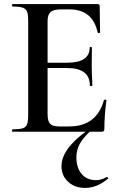

<svg xmlns="http://www.w3.org/2000/svg" viewBox="-20 -645 587 940"><path d="M42 -12Q76 -12 91.5 -17Q107 -22 112.5 -36.5Q118 -51 118 -81V-544Q118 -574 112.5 -588Q107 -602 91 -607.5Q75 -613 42 -613Q39 -613 39 -619Q39 -625 42 -625H458Q468 -625 468 -616L470 -486Q470 -484 464.5 -483.5Q459 -483 458 -486Q434 -599 320 -599H279Q242 -599 227.5 -586Q213 -573 213 -542V-85Q213 -52 225.5 -39Q238 -26 270 -26H319Q453 -26 489 -155Q489 -157 494 -157Q501 -157 501 -154Q491 -78 491 -15Q491 -7 488 -3.5Q485 0 476 0H42Q39 0 39 -6Q39 -12 42 -12ZM308 -312H168V-338H309Q419 -338 419 -412Q419 -415 424.5 -415Q430 -415 430 -412L429 -325L430 -278Q432 -246 432 -226Q432 -224 426 -224Q420 -224 420 -226Q420 -312 308 -312ZM354 126Q354 176 379.5 206.5Q405 237 450 237Q477 237 501 222H503Q506 222 508.5 225Q511 228 508 230Q455 275 397 275Q346 275 313.5 245Q281 215 281 169Q281 84 407 -6L420 -1Q385 32 369.5 61Q354 90 354 126Z"/></svg>

Font: Cormorant Infant SemiBold
Style: Regular
Weight: 600
Designer: Christian Thalmann (Catharsis Fonts)
Foundry: Catharsis Fonts
Version: Version 4.000